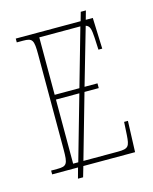

<svg xmlns="http://www.w3.org/2000/svg" viewBox="-121 -840 777 975"><g transform="rotate(-15 267.5 -352.5)"><path d="M45 0H181L166 55H193L209 0H481L487 -163H467L463 -94C459 -37 454 -25 398 -25H216L312 -362H387V-387H319L405 -685C427 -678 430 -659 433 -613L436 -551H456L450 -714H413L426 -760H399L386 -714H45V-694H78C128 -694 134 -683 134 -606V-108C134 -31 128 -20 78 -20H45ZM162 -387V-689H366C371 -689 375 -689 378 -689L292 -387ZM162 -25V-362H285L189 -25Z"/></g></svg>

Font: Noto Serif SemiCondensed Thin
Style: Regular
Weight: 100
Width: 4
Designer: Monotype Design Team
Foundry: Monotype Imaging Inc.
Version: Version 2.015